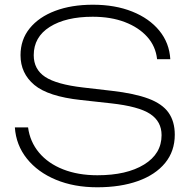

<svg xmlns="http://www.w3.org/2000/svg" viewBox="-20 -782 808 814"><path d="M43 -242H99Q107 -181 145.5 -135Q184 -89 247.5 -64Q311 -39 393 -39Q517 -39 591 -84.5Q665 -130 665 -209Q665 -267 616.5 -299Q568 -331 450 -344L323 -358Q184 -373 125.5 -422Q67 -471 67 -548Q67 -614 106 -662Q145 -710 214 -736Q283 -762 374 -762Q468 -762 540.5 -733Q613 -704 655.5 -652Q698 -600 702 -531H646Q640 -586 604 -626Q568 -666 509 -688.5Q450 -711 373 -711Q259 -711 191 -668Q123 -625 123 -548Q123 -488 171.5 -456Q220 -424 333 -411L454 -397Q550 -386 609 -364Q668 -342 694.5 -304.5Q721 -267 721 -211Q721 -141 680 -91Q639 -41 565 -14.5Q491 12 392 12Q294 12 217 -20Q140 -52 94 -109.5Q48 -167 43 -242Z"/></svg>

Font: Bounded
Style: Regular
Weight: 200
Designer: Vlad Churkin
Version: Version 1.0